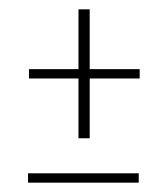

<svg xmlns="http://www.w3.org/2000/svg" viewBox="-20 -514 359 411"><path d="M42 -366H148V-494H172V-366H279V-346H172V-218H148V-346H42ZM277 -143V-123H40V-143Z"/></svg>

Font: Moniqa Thin Paragraph
Style: Regular
Weight: 100
Designer: Rajesh Rajput
Foundry: Rajesh Rajput
Version: Version 1.000